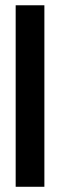

<svg xmlns="http://www.w3.org/2000/svg" viewBox="-20 -715 230 735"><path d="M40 0V-694.8H149.9V0Z"/></svg>

Font: Horta
Style: Regular
Weight: 600
Width: 3
Version: Version 0.11